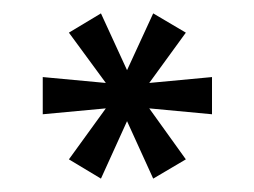

<svg xmlns="http://www.w3.org/2000/svg" viewBox="-20 -768 380 287"><path d="M83 -529.8 138.2 -606 43.9 -597.2V-652.8L138.2 -644L83 -719.2L130.9 -748L169.9 -663.1L209 -748L257.8 -719.2L203.1 -644L296.9 -652.8V-597.2L203.1 -606L257.8 -529.8L209 -501L169.9 -586.9L130.9 -501Z"/></svg>

Font: Oakes Grotesk
Style: Medium Italic
Weight: 500
Designer: Samuel Oakes
Foundry: Samuel Oakes
Version: Version 1.0 | wf-rip DC20170320